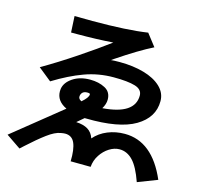

<svg xmlns="http://www.w3.org/2000/svg" viewBox="-118 -910 1129 1084"><g transform="rotate(15 446.5 -368.0)"><path d="M632 -106Q602 -106 572.5 -87.5Q543 -69 522.5 -37.5Q502 -6 499 32L382 31Q384 -39 368 -75.5Q352 -112 312 -112Q302 -112 287 -109Q254 -104 209 -70.5Q164 -37 107 15L84 36L-1 -22L282 -250Q221 -279 221 -335Q221 -345 222 -350Q228 -388 269 -415.5Q310 -443 370 -443Q420 -443 457 -423.5Q494 -404 494 -359Q494 -333 477 -305Q663 -319 663 -428Q663 -464 620.5 -477Q578 -490 494 -490Q406 -490 325 -460.5Q244 -431 153 -375L76 -437Q169 -491 269 -558Q369 -625 441 -679Q342 -672 231 -672H196L191 -767L296 -766Q499 -766 617 -784L672 -713Q593 -674 468 -590L454 -580Q471 -582 506 -582Q583 -582 646.5 -564Q710 -546 747 -511Q784 -476 784 -428Q784 -332 690 -276.5Q596 -221 403 -225H395L355 -191Q398 -189 424 -173Q450 -157 461 -124Q492 -160 538.5 -179Q585 -198 638 -198Q800 -198 887 4L773 48Q744 -35 710 -70.5Q676 -106 632 -106ZM389 -361Q389 -367 381 -368Q344 -372 336 -343Q331 -322 353 -312Q389 -343 389 -361Z"/></g></svg>

Font: 카카오 큰글씨 ExtraBold
Style: Regular
Weight: 800
Designer: Park Young-rak; Lee Sang-min; Kim Jung-jin; Min Bon; Park Min-gyu;
Foundry: Kakao Corporation
Version: Version 2.003